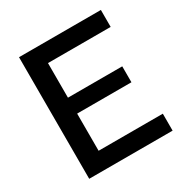

<svg xmlns="http://www.w3.org/2000/svg" viewBox="-164 -841 932 971"><g transform="rotate(-30 301.5 -355.0)"><path d="M567 -99H192V-316H509V-409H192V-611H558V-710H80V0H567Z"/></g></svg>

Font: FIGSv2-sans-serif SemiBold
Style: Regular
Weight: 600
Designer: Matt McInerney, Pablo Impallari, Rodrigo Fuenzalida,Mirko Velimirovic
Foundry: Matt McInerney, Pablo Impallari, Rodrigo Fuenzalida
Version: Version 4.021;hotconv 1.0.109;makeotfexe 2.5.65596